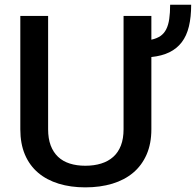

<svg xmlns="http://www.w3.org/2000/svg" viewBox="-20 -778 824 808"><path d="M339 10.5Q277.5 10.5 227 -5Q176.5 -20.5 140.5 -51Q104.5 -81.5 85 -127.2Q65.5 -173 65.5 -234V-711H182.5V-234Q182.5 -195 193.2 -166.2Q204 -137.5 224.2 -118.2Q244.5 -99 273.5 -89.8Q302.5 -80.5 339 -80.5Q376 -80.5 405.8 -89.8Q435.5 -99 456.5 -117.8Q477.5 -136.5 488.8 -165.5Q500 -194.5 500 -234V-711H617V-611Q640 -616 655.2 -626.5Q670.5 -637 679.5 -654.8Q688.5 -672.5 692.2 -698Q696 -723.5 696 -758H784.5Q784.5 -706 775 -666.8Q765.5 -627.5 745 -600.5Q724.5 -573.5 692.8 -558Q661 -542.5 617 -538V-234Q617 -173.5 597 -127.8Q577 -82 540.5 -51.2Q504 -20.5 452.8 -5Q401.5 10.5 339 10.5Z"/></svg>

Font: Roberto Sans Medium
Style: Regular
Weight: 500
Designer: Google (font) & Cristiano Sobral (main changes)
Version: Version 1.000;October 12, 2021;FontCreator 14.0.0.2814 64-bi